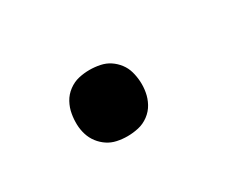

<svg xmlns="http://www.w3.org/2000/svg" viewBox="-41 -371 682 542"><g transform="rotate(-30 300.0 -100.0)"><path d="M260 8Q243 8 226.5 4.5Q210 1 196.5 -8Q183 -17 173 -30Q163 -43 158 -59Q153 -75 152.5 -92Q152 -109 155 -126Q158 -144 167 -160.5Q176 -177 191.5 -188.5Q207 -200 224.5 -204Q242 -208 260 -208Q277 -208 294 -204.5Q311 -201 324.5 -192Q338 -183 348 -170Q358 -157 362.5 -141Q367 -125 368 -108Q369 -91 366 -74Q363 -56 354 -39.5Q345 -23 329.5 -11.5Q314 0 296 4Q278 8 260 8Z"/></g></svg>

Font: Iosevka Heavy Extended
Style: Italic
Weight: 900
Width: 7
Italic angle: -9°
Monospace: yes
Designer: Belleve Invis
Foundry: Belleve Invis
Version: Version 32.5.0; ttfautohint (v1.8.4)